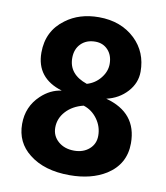

<svg xmlns="http://www.w3.org/2000/svg" viewBox="-76 -709 680 785"><g transform="rotate(10 264.0 -316.5)"><path d="M359 -322Q490 -287 490 -160Q490 -73 416 -26Q355 12 265 12Q160 12 97 -38Q38 -84 38 -161Q38 -233 89 -281Q127 -317 174 -323Q65 -356 65 -462Q65 -552 135 -603Q191 -645 272 -645Q364 -645 423 -589Q478 -536 478 -455Q478 -408 444.5 -371Q411 -334 359 -322ZM270 -368Q304 -378 326 -405.5Q348 -433 348 -464Q348 -500 327.5 -522Q307 -544 275 -544Q238 -544 215.5 -521.5Q193 -499 193 -462Q193 -394 270 -368ZM273 -278Q228 -267 201 -237.5Q174 -208 174 -170Q174 -135 200 -112.5Q226 -90 266 -90Q304 -90 328.5 -111.5Q353 -133 353 -167Q353 -205 330.5 -236Q308 -267 273 -278Z"/></g></svg>

Font: Tajawal
Style: Bold
Weight: 700
Designer: Boutros Fonts
Foundry: Created by Boutros International 2017
Version: Version 1.700